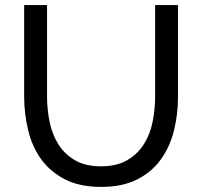

<svg xmlns="http://www.w3.org/2000/svg" viewBox="-20 -730 795 755"><path d="M378 5Q293 5 235 -25Q177 -55 141.5 -104.5Q106 -154 90.5 -218.5Q75 -283 75 -351V-710H165V-351Q165 -299 175.5 -249Q186 -199 210.5 -161Q235 -123 275.5 -99.5Q316 -76 377 -76Q439 -76 480 -100Q521 -124 545.5 -162.5Q570 -201 580 -250.5Q590 -300 590 -351V-710H680V-351Q680 -279 663.5 -214.5Q647 -150 611 -101Q575 -52 517.5 -23.5Q460 5 378 5Z"/></svg>

Font: Rising Sun
Style: Regular
Weight: 400
Designer: Matt McInerney, Pablo Impallari, Rodrigo Fuenzalida (Raleway font), Stephen Hutchings (Greek), Cristiano Sobral (main ch
Foundry: The Rising Sun Project Authors
Version: Version 4.327; ttfautohint (v1.8.4.7-5d5b-dirty)